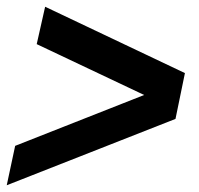

<svg xmlns="http://www.w3.org/2000/svg" viewBox="-21 -576 590 570"><path d="M-1 -26 500 -223 528 -359 113 -556 88 -445 407 -294 24 -143Z"/></svg>

Font: Geist SemiBold
Style: Italic
Weight: 600
Italic angle: -12°
Designer: Basement.studio, Andrés Briganti, Mateo Zaragoza
Foundry: Basement.studio, Vercel, Andrés Briganti, Guido Ferreyra, Mateo Zaragoza
Version: Version 1.500